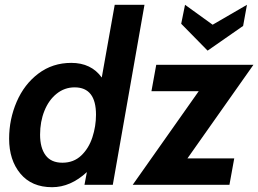

<svg xmlns="http://www.w3.org/2000/svg" viewBox="-20 -770 1076 800"><path d="M582 -750 450 0H332L342 -53Q274 10 197 10Q112 10 65 -46.5Q18 -103 18 -192Q18 -273 49.5 -346Q81 -419 140 -463.5Q199 -508 277 -508Q360 -508 404 -447L458 -750ZM380 -292Q380 -406 291 -406Q249 -406 216 -379.5Q183 -353 165 -308Q147 -263 147 -209Q147 -154 170 -123Q193 -92 240 -92Q287 -92 318.5 -122Q350 -152 365 -198Q380 -244 380 -292ZM808 -390H611L631 -500H1036L761 -110H956L936 0H533ZM735 -671 751 -750 866 -667 1009 -750 993 -662 845 -559Z"/></svg>

Font: Cabin
Style: Bold Italic
Weight: 700
Italic angle: -7°
Designer: Pablo Impallari
Foundry: Pablo Impallari. http://www.impallari.com Igino Marini. http://www.ikern.com
Version: Version 2.200